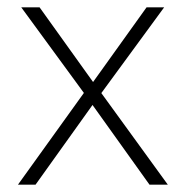

<svg xmlns="http://www.w3.org/2000/svg" viewBox="-20 -504 505 524"><path d="M29 0 218 -263V-238L38 -484H88L242 -269H226L380 -484H428L250 -241V-259L438 0H388L225 -228H240L77 0Z"/></svg>

Font: Nunito Sans 12pt ExtraLight SemiCondensed
Style: Regular
Weight: 200
Width: 4
Version: Version 3.101;gftools[0.9.27]